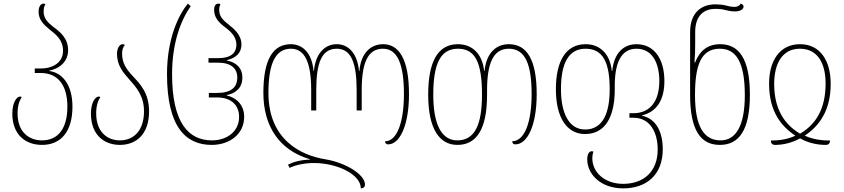

<svg xmlns="http://www.w3.org/2000/svg" viewBox="-20 -790 4659 1060"><path d="M212 10C319 10 380 -67 380 -201C380 -325 322 -389 252 -398V-400C319 -414 356 -458 356 -512C356 -579 313 -613 274 -642C246 -664 221 -688 221 -724C221 -743 223 -756 231 -765C228 -769 225 -770 220 -770C204 -770 193 -751 193 -726C193 -679 223 -653 254 -627C291 -598 328 -569 328 -509C328 -447 274 -412 206 -412H172V-387H205C298 -387 352 -322 352 -201C352 -80 300 -15 212 -15C139 -15 77 -62 77 -164C77 -209 88 -235 100 -254C97 -256 94 -257 91 -257C72 -257 48 -224 48 -163C48 -46 121 10 212 10Z M642 10C731 10 803 -48 803 -175C803 -276 754 -326 714 -369C678 -407 654 -442 654 -494C654 -515 660 -532 669 -541C666 -545 662 -546 657 -546C639 -546 626 -522 626 -493C626 -428 660 -390 695 -350C734 -306 775 -260 775 -175C775 -70 719 -15 642 -15C573 -15 511 -61 511 -164C511 -209 522 -235 534 -254C531 -256 528 -257 525 -257C506 -257 482 -224 482 -163C482 -46 554 10 642 10Z M1149 10C1247 10 1328 -49 1328 -145C1328 -211 1285 -251 1232 -263V-265C1283 -275 1318 -306 1318 -362C1318 -416 1283 -446 1232 -456V-458C1281 -469 1313 -497 1313 -544C1313 -598 1272 -631 1238 -658C1208 -681 1190 -703 1190 -736C1190 -747 1192 -756 1197 -765C1194 -769 1191 -770 1186 -770C1169 -770 1162 -755 1162 -736C1162 -692 1189 -665 1221 -641C1254 -616 1285 -588 1285 -544C1285 -495 1252 -469 1184 -469H1131V-444H1183C1255 -444 1290 -413 1290 -362C1290 -308 1256 -277 1180 -277H1133V-252H1178C1259 -252 1300 -207 1300 -145C1300 -63 1232 -15 1150 -15C1018 -15 930 -116 930 -381C930 -555 979 -679 1033 -756L1017 -770C968 -710 902 -581 902 -381C902 -80 1012 10 1149 10Z M2095 -546C2031 -546 1973 -502 1964 -398H1962C1952 -503 1898 -546 1839 -546C1779 -546 1723 -502 1713 -398H1711C1702 -503 1646 -546 1586 -546C1487 -546 1434 -462 1434 -277C1434 -97 1519 39 1691 89V91C1638 93 1599 104 1570 119L1579 137C1606 123 1656 110 1713 110C1840 110 1972 172 1972 250C1986 250 1995 242 1995 229C1995 174 1890 108 1774 89C1644 68 1462 -17 1462 -277C1462 -438 1500 -521 1586 -521C1665 -521 1698 -441 1698 -292V-180H1726V-292C1726 -443 1756 -521 1839 -521C1918 -521 1949 -444 1949 -292V-180H1977V-292C1977 -440 2009 -521 2094 -521C2173 -521 2210 -439 2210 -270C2210 -124 2175 -10 2106 -10C2106 -2 2110 7 2123 7C2187 7 2238 -98 2238 -270C2238 -461 2184 -546 2095 -546Z M2505 10C2610 10 2669 -75 2669 -267V-292C2669 -440 2703 -521 2789 -521C2878 -521 2915 -439 2915 -270C2915 -124 2880 -12 2808 -10C2808 -2 2812 7 2825 7C2892 7 2943 -98 2943 -270C2943 -461 2889 -546 2789 -546C2720 -546 2665 -499 2655 -398H2653C2642 -499 2582 -546 2508 -546C2399 -546 2344 -453 2344 -267C2344 -77 2407 10 2505 10ZM2505 -15C2417 -15 2372 -104 2372 -267C2372 -436 2411 -521 2508 -521C2604 -521 2641 -445 2641 -267C2641 -107 2604 -15 2505 -15Z M3421 250C3546 250 3639 178 3639 34C3639 -59 3604 -134 3525 -151V-153C3604 -173 3648 -235 3648 -343C3648 -461 3594 -546 3494 -546C3424 -546 3370 -499 3360 -398H3358C3347 -499 3287 -546 3213 -546C3104 -546 3049 -453 3049 -297C3049 -137 3112 -50 3210 -50C3315 -50 3374 -135 3374 -297V-316C3374 -441 3408 -521 3494 -521C3583 -521 3620 -439 3620 -343C3620 -225 3564 -165 3477 -165H3455V-140H3477C3570 -140 3611 -58 3611 35C3611 159 3532 225 3420 225C3319 225 3250 162 3250 83C3250 71 3252 59 3256 47C3253 46 3250 45 3247 45C3233 45 3222 60 3222 90C3222 169 3293 250 3421 250ZM3210 -75C3122 -75 3077 -164 3077 -297C3077 -436 3116 -521 3213 -521C3309 -521 3346 -445 3346 -297C3346 -167 3309 -75 3210 -75Z M3954 10C4058 10 4120 -68 4120 -267C4120 -468 4058 -546 3956 -546C3884 -546 3842 -507 3818 -446H3814C3817 -479 3818 -513 3818 -546V-613C3818 -707 3869 -741 3929 -741C3954 -741 3970 -739 3987 -734C4003 -730 4018 -727 4037 -727C4067 -727 4085 -738 4085 -754C4085 -764 4075 -769 4068 -770C4066 -761 4054 -752 4034 -752C4020 -752 4003 -755 3986 -760C3971 -764 3950 -766 3929 -766C3855 -766 3790 -723 3790 -613V-266C3790 -68 3850 10 3954 10ZM3958 -15C3865 -15 3817 -94 3817 -265C3817 -432 3851 -521 3954 -521C4044 -521 4092 -447 4092 -265C4092 -92 4041 -15 3958 -15Z M4259 10C4305 10 4353 -2 4397 -26C4442 -1 4491 10 4538 10C4557 10 4561 0 4563 -14C4512 -14 4464 -22 4423 -41C4503 -95 4566 -180 4566 -325C4567 -456 4507 -546 4397 -546C4286 -546 4225 -456 4226 -325C4227 -176 4291 -94 4371 -41C4332 -22 4285 -14 4236 -14C4236 2 4244 10 4259 10ZM4397 -52C4312 -102 4255 -185 4254 -325C4254 -438 4298 -521 4396 -521C4495 -521 4539 -439 4538 -325C4537 -188 4484 -103 4397 -52Z"/></svg>

Font: Noto Serif Georgian Condensed Thin
Style: Regular
Weight: 100
Width: 3
Designer: Monotype Design Team, Akaki Razmadze
Foundry: Google LLC
Version: Version 2.003